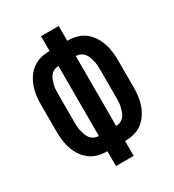

<svg xmlns="http://www.w3.org/2000/svg" viewBox="-178 -838 855 941"><g transform="rotate(-30 250.0 -367.5)"><path d="M200 0V-84H198Q172 -84 147.5 -90.5Q123 -97 103 -112Q83 -127 69 -148Q55 -169 46.5 -193Q38 -217 35 -242Q32 -267 32 -292V-443Q32 -468 35 -493Q38 -518 46.5 -542Q55 -566 69 -587Q83 -608 103 -623Q123 -638 147.5 -644.5Q172 -651 198 -651H200V-735H300V-651H302Q328 -651 352.5 -644.5Q377 -638 397 -623Q417 -608 431 -587Q445 -566 453.5 -542Q462 -518 465 -493Q468 -468 468 -443V-292Q468 -267 465 -242Q462 -217 453.5 -193Q445 -169 431 -148Q417 -127 397 -112Q377 -97 352.5 -90.5Q328 -84 302 -84H300V0ZM198 -170H201V-565H198Q185 -565 173 -558.5Q161 -552 153.5 -541.5Q146 -531 142 -519Q138 -507 135 -494.5Q132 -482 131.5 -469Q131 -456 131 -443V-292Q131 -279 131.5 -266Q132 -253 135 -240.5Q138 -228 142 -216Q146 -204 153.5 -193.5Q161 -183 173 -176.5Q185 -170 198 -170ZM299 -170H302Q315 -170 327 -176.5Q339 -183 346.5 -193.5Q354 -204 358 -216Q362 -228 365 -240.5Q368 -253 368.5 -266Q369 -279 369 -292V-443Q369 -456 368.5 -469Q368 -482 365 -494.5Q362 -507 358 -519Q354 -531 346.5 -541.5Q339 -552 327 -558.5Q315 -565 302 -565H299Z"/></g></svg>

Font: Iosevka SS18 Semibold
Style: Regular
Weight: 600
Monospace: yes
Designer: Belleve Invis
Foundry: Belleve Invis
Version: Version 25.1.1; ttfautohint (v1.8.4)